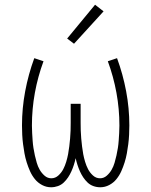

<svg xmlns="http://www.w3.org/2000/svg" viewBox="-20 -784 640 812"><path d="M196 8Q176 8 158 -1.5Q140 -11 127.5 -26.5Q115 -42 107 -60Q99 -78 93 -97Q87 -116 83.5 -135.5Q80 -155 77.5 -174.5Q75 -194 74 -214Q73 -234 73 -254Q73 -326 86.5 -398Q100 -470 125 -538L164 -525Q140 -460 127.5 -391.5Q115 -323 115 -253Q115 -237 116 -221Q117 -205 118 -189.5Q119 -174 121.5 -158Q124 -142 127.5 -126.5Q131 -111 135.5 -95.5Q140 -80 148 -66Q156 -52 168.5 -41Q181 -30 197 -30Q214 -30 227 -42Q240 -54 247.5 -68.5Q255 -83 260 -99.5Q265 -116 268 -132Q271 -148 273 -165Q275 -182 276.5 -198.5Q278 -215 278.5 -231.5Q279 -248 279 -265V-345H321V-265Q321 -248 321.5 -231.5Q322 -215 323.5 -198.5Q325 -182 327 -165Q329 -148 332 -132Q335 -116 340 -99.5Q345 -83 352.5 -68.5Q360 -54 373 -42Q386 -30 403 -30Q419 -30 431.5 -41Q444 -52 452 -66Q460 -80 464.5 -95.5Q469 -111 472.5 -126.5Q476 -142 478.5 -158Q481 -174 482 -189.5Q483 -205 484 -221Q485 -237 485 -253Q485 -323 472.5 -391.5Q460 -460 436 -525L475 -538Q500 -470 513.5 -398Q527 -326 527 -254Q527 -234 526 -214Q525 -194 522.5 -174.5Q520 -155 516.5 -135.5Q513 -116 507 -97Q501 -78 493 -60Q485 -42 472.5 -26.5Q460 -11 442 -1.5Q424 8 404 8Q389 8 375 3Q361 -2 350.5 -12Q340 -22 332 -34Q324 -46 318 -59.5Q312 -73 307.5 -87Q303 -101 300 -115Q297 -101 292.5 -87Q288 -73 282 -59.5Q276 -46 268 -34Q260 -22 249.5 -12Q239 -2 225 3Q211 8 196 8ZM293 -599 264 -621 382 -764 418 -736Z"/></svg>

Font: Iosevka Slab XLtEx
Style: Regular
Weight: 200
Width: 7
Monospace: yes
Designer: Belleve Invis
Foundry: Belleve Invis
Version: Version 11.1.0; ttfautohint (v1.8.3)